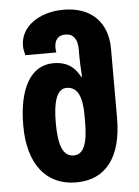

<svg xmlns="http://www.w3.org/2000/svg" viewBox="-55 -813 624 865"><g transform="rotate(-5 257.5 -380.0)"><path d="M255 10C389 10 463 -86 463 -264V-576C463 -698 388 -770 265 -770C155 -770 69 -711 69 -624C69 -610 72 -596 76 -581H216C215 -588 214 -595 214 -603C214 -638 231 -658 264 -658C300 -658 318 -631 318 -587V-554C318 -533 319 -505 322 -462H318C288 -518 248 -534 198 -534C97 -534 39 -435 39 -265C39 -94 117 10 255 10ZM254 -112C205 -112 186 -165 186 -265C186 -361 204 -418 248 -418C297 -418 318 -374 318 -287V-258C318 -160 299 -112 254 -112Z"/></g></svg>

Font: Noto Sans Georgian ExtraCondensed ExtraBold
Style: Regular
Weight: 800
Width: 2
Designer: Monotype Design Team, Akaki Razmadze
Foundry: Google LLC
Version: Version 2.005